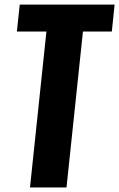

<svg xmlns="http://www.w3.org/2000/svg" viewBox="-20 -830 527 850"><path d="M112.8 0 185.5 -690.4H54.7L67.4 -809.6H487.3L475.1 -690.4H347.2L274.4 0Z"/></svg>

Font: Oswald
Style: Demi-Bold
Weight: 600
Designer: Vernon Adams
Foundry: Vernon Adams
Version: 3.0; ttfautohint (v0.94.23-7a4d-dirty) -l 8 -r 50 -G 200 -x 